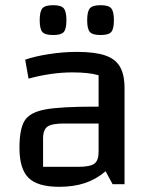

<svg xmlns="http://www.w3.org/2000/svg" viewBox="-20 -710 585 740"><path d="M55 0ZM460 -370V0H414L387 -50Q351 -19 307.5 -4.5Q264 10 208 10Q125 10 90 -24.5Q55 -59 55 -140Q55 -213 75 -245Q95 -277 153.5 -288Q212 -299 345 -299H360V-420Q323 -431 259 -431Q179 -431 90 -407L77 -480Q114 -493 169 -501.5Q224 -510 276 -510Q345 -510 385 -496.5Q425 -483 442.5 -452.5Q460 -422 460 -370ZM360 -125V-234H227Q180 -234 163 -222Q146 -210 146 -176V-67H280Q327 -67 343.5 -79Q360 -91 360 -125ZM133 -632Q133 -665 143 -677.5Q153 -690 185 -690Q216 -690 226 -677.5Q236 -665 236 -632Q236 -599 226 -587Q216 -575 185 -575Q153 -575 143 -587Q133 -599 133 -632ZM316 -632Q316 -665 326 -677.5Q336 -690 368 -690Q399 -690 409 -677.5Q419 -665 419 -632Q419 -599 409 -587Q399 -575 368 -575Q336 -575 326 -587Q316 -599 316 -632Z"/></svg>

Font: Changa
Style: Regular
Weight: 400
Designer: Eduardo Rodriguez Tunni
Foundry: Eduardo Rodriguez Tunni
Version: Version 2.002; ttfautohint (v1.5.10-5e6f)